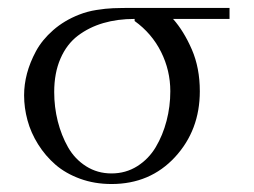

<svg xmlns="http://www.w3.org/2000/svg" viewBox="-20 -459 643 486"><path d="M41 -217.8Q41 -245.1 48.3 -272.9Q55.7 -300.8 71 -329.3Q86.4 -357.9 114.5 -382.6Q142.6 -407.2 180.2 -421.9Q201.2 -430.2 224.4 -433.8Q247.6 -437.5 266.1 -438.2Q284.7 -439 326.2 -439H561V-411.1H418Q445.3 -380.4 465.6 -333.7Q485.8 -287.1 485.8 -228Q485.8 -129.4 422.9 -61.3Q359.9 6.8 262.2 6.8Q219.2 6.8 182.6 -6.6Q146 -20 120.4 -42.2Q94.7 -64.5 76.4 -93.8Q58.1 -123 49.6 -154.5Q41 -186 41 -217.8ZM117.2 -226.1Q117.2 -188 126.2 -152.1Q135.3 -116.2 152.3 -86.2Q169.4 -56.2 198 -38.1Q226.6 -20 262.2 -20Q298.3 -20 327.4 -38.3Q356.4 -56.6 374.3 -86.7Q392.1 -116.7 401.6 -153.1Q411.1 -189.5 411.1 -228Q411.1 -280.8 387.7 -327.6Q364.3 -374.5 320.8 -405.8V-411.1Q277.3 -411.1 241.5 -400.6Q205.6 -390.1 177.2 -368.7Q148.9 -347.2 133.1 -310.8Q117.2 -274.4 117.2 -226.1Z"/></svg>

Font: Dehuti
Style: Book
Weight: 400
Version: Version 1.2